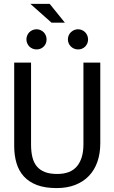

<svg xmlns="http://www.w3.org/2000/svg" viewBox="-20 -961 590 990"><path d="M497.1 -222.2V-638.2H410.2V-216.8C410.2 -168.3 399.2 -130.7 377.2 -104C355.2 -77.3 321.1 -64 274.9 -64C250.2 -64 229.2 -67.2 212.2 -73.7C195.1 -80.2 181.2 -89.8 170.4 -102.5C159.7 -115.2 151.9 -131 147.2 -149.9C142.5 -168.8 140.1 -190.8 140.1 -215.8V-638.2H53.2V-209C53.2 -176.1 57.2 -146.3 65.2 -119.6C73.2 -92.9 85.9 -70.1 103.3 -51C120.7 -32 143.2 -17.3 170.9 -6.8C198.6 3.6 232.3 8.8 272 8.8C308.1 8.8 340.1 3.3 367.9 -7.6C395.8 -18.5 419.3 -33.9 438.5 -54C457.7 -74 472.2 -98.2 482.2 -126.7C492.1 -155.2 497.1 -187 497.1 -222.2ZM236.3 -940.9H136.7L245.6 -844.2H314.5ZM382.3 -810.1C375.2 -810.1 368.4 -808.7 362.1 -805.9C355.7 -803.1 350.2 -799.5 345.5 -794.9C340.7 -790.4 337 -784.8 334.2 -778.3C331.5 -771.8 330.1 -765 330.1 -757.8C330.1 -750.7 331.5 -743.9 334.2 -737.5C337 -731.2 340.7 -725.7 345.5 -721.2C350.2 -716.6 355.7 -713 362.1 -710.2C368.4 -707.4 375.2 -706.1 382.3 -706.1C397 -706.1 409.3 -711 419.2 -720.9C429.1 -730.9 434.1 -743.2 434.1 -757.8C434.1 -765 432.7 -771.8 429.9 -778.3C427.2 -784.8 423.5 -790.4 418.9 -794.9C414.4 -799.5 408.9 -803.1 402.6 -805.9C396.2 -808.7 389.5 -810.1 382.3 -810.1ZM168.5 -810.1C161.3 -810.1 154.5 -808.7 147.9 -805.9C141.4 -803.1 135.9 -799.5 131.3 -794.9C126.8 -790.4 123.1 -784.8 120.4 -778.3C117.6 -771.8 116.2 -765 116.2 -757.8C116.2 -750.7 117.6 -743.9 120.4 -737.5C123.1 -731.2 126.8 -725.7 131.3 -721.2C135.9 -716.6 141.4 -713 147.9 -710.2C154.5 -707.4 161.3 -706.1 168.5 -706.1C183.1 -706.1 195.4 -711 205.3 -720.9C215.3 -730.9 220.2 -743.2 220.2 -757.8C220.2 -765 218.8 -771.8 216.1 -778.3C213.3 -784.8 209.6 -790.4 205.1 -794.9C200.5 -799.5 195.1 -803.1 188.7 -805.9C182.4 -808.7 175.6 -810.1 168.5 -810.1ZM0 -638.2Z"/></svg>

Font: CodeNewRoman Nerd Font Mono
Style: Regular
Weight: 400
Monospace: yes
Designer: Sam Radian
Foundry: Code New Roman
Version: Version 2.00 November 29, 2014;Nerd Fonts 3.2.1